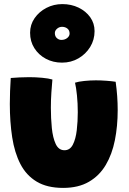

<svg xmlns="http://www.w3.org/2000/svg" viewBox="-20 -886 629 938"><path d="M346.5 -482Q362.5 -487.5 391.8 -490.5Q421 -493.5 448.5 -493.5Q471.5 -493.5 499.2 -491.5Q527 -489.5 545 -486.5Q550 -451.5 552.5 -416.8Q555 -382 555 -348Q555 -269.5 541.2 -200.8Q527.5 -132 496.5 -79.8Q465.5 -27.5 414.2 2.2Q363 32 288.5 32Q210 32 159 1.2Q108 -29.5 79.5 -85Q51 -140.5 39.5 -215.5Q28 -290.5 28 -378.5Q28 -409 29.2 -440.8Q30.5 -472.5 32.5 -505Q49 -506.5 75.2 -507.8Q101.5 -509 123 -509Q154.5 -509 186.2 -506Q218 -503 236 -497.5Q233.5 -470.5 231 -434.2Q228.5 -398 228.5 -359.5Q228.5 -308.5 233.2 -260.8Q238 -213 252.2 -182.5Q266.5 -152 295 -152Q322 -152 336 -179.5Q350 -207 355 -249.8Q360 -292.5 360 -338Q360 -381 356 -420Q352 -459 346.5 -482ZM283 -580Q239.5 -580 204.2 -598.8Q169 -617.5 148 -650.5Q127 -683.5 127 -726Q127 -765.5 149 -797.2Q171 -829 206.8 -847.5Q242.5 -866 284.5 -866Q328 -866 363.8 -848.8Q399.5 -831.5 420.8 -801.8Q442 -772 442 -734Q442 -691.5 420.5 -656.5Q399 -621.5 363 -600.8Q327 -580 283 -580ZM280 -691Q296.5 -691 308.2 -700.2Q320 -709.5 320 -722Q320 -738 309.2 -746.5Q298.5 -755 283 -755Q269.5 -755 258.8 -745.8Q248 -736.5 248 -724.5Q248 -708.5 257.8 -699.8Q267.5 -691 280 -691Z"/></svg>

Font: Grandstander Thin Black
Style: Regular
Weight: 900
Version: Version 1.200